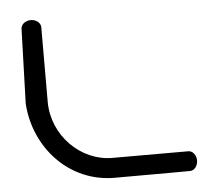

<svg xmlns="http://www.w3.org/2000/svg" viewBox="-47 -666 804 718"><g transform="rotate(-5 355.0 -307.5)"><path d="M130.7 -584.9C130.6 -600.9 114.5 -614.8 93.6 -614.8C72.7 -614.8 56.6 -600.9 56.6 -584.9L47.8 -305C58.8 -137.2 185.4 0 354.9 0C524.4 0 638.2 -0.7 638.2 -0.7C654 -0.7 667.6 -16.9 667.6 -37.8C667.6 -58.7 653.9 -74.8 638 -74.8C638 -74.8 470.4 -74.8 352.5 -74.8C234.6 -74.8 130.3 -178.1 130.3 -305C130.3 -431.9 130.6 -584.9 130.7 -584.9Z"/></g></svg>

Font: Hi.
Style: Tall Regular
Weight: 400
Designer: Mew Too, Robert Jablonski
Foundry: Cannot Into Space Fonts
Version: Version 1.996